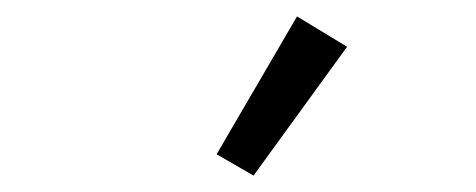

<svg xmlns="http://www.w3.org/2000/svg" viewBox="-20 -799 580 234"><path d="M289 -585 244 -611 342 -779 403 -742Z"/></svg>

Font: IBM Plex Sans Cond
Style: Italic
Weight: 400
Width: 3
Italic angle: -11°
Designer: Mike Abbink, Paul van der Laan, Pieter van Rosmalen
Foundry: Bold Monday
Version: Version 1.3